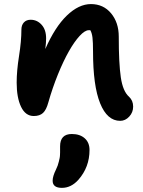

<svg xmlns="http://www.w3.org/2000/svg" viewBox="-20 -575 697 933"><path d="M564 12.2Q501 12.2 466.6 -73Q432.1 -158.2 432.1 -324.2Q432.1 -369.6 429.4 -392.1Q426.8 -414.6 418.9 -428.2H411.1Q392.6 -428.2 366.9 -400.4Q341.3 -372.6 314.7 -325.7Q288.1 -278.8 261.5 -213.4Q234.9 -147.9 214.8 -77.1Q205.1 -41 189 -26.1Q172.9 -11.2 144 -11.2Q104 -11.2 82.5 -55.7Q61 -100.1 61 -173.8Q61 -230.5 72.5 -303Q84 -375.5 84 -431.2Q84 -452.6 95.9 -465.8Q107.9 -479 128.9 -479Q160.2 -479 182.1 -454.8Q204.1 -430.7 204.1 -388.2Q204.1 -369.1 200.2 -336.9Q247.1 -443.8 304.9 -499.5Q362.8 -555.2 421.9 -555.2Q482.4 -555.2 519.8 -510.3Q557.1 -465.3 557.1 -397Q557.1 -266.6 567.1 -199Q577.1 -131.3 606.9 -105Q627 -86.4 627 -57.1Q627 -28.8 607.9 -8.3Q588.9 12.2 564 12.2ZM235.8 303.2Q235.8 281.7 252 249Q256.8 238.8 260.3 229.5Q263.7 220.2 265.9 210.2Q268.1 200.2 269.5 194.6Q271 189 271.5 178.5Q272 168 272 165Q272 162.1 272 149.9Q272 137.7 272 136.2Q272 76.2 329.1 76.2Q368.2 76.2 391.6 96.9Q415 117.7 415 153.8Q415 237.3 360.8 298.8Q325.7 337.9 280.8 337.9Q235.8 337.9 235.8 303.2Z"/></svg>

Font: Shantell Sans Irregular Bouncy
Style: Regular
Weight: 600
Designer: Stephen Nixon, Anya Danilova, Shantell Martin
Foundry: Arrow Type
Version: Version 1.006;[9816181b4]